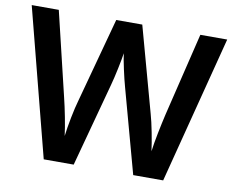

<svg xmlns="http://www.w3.org/2000/svg" viewBox="-78 -815 1111 915"><g transform="rotate(10 477.5 -357.0)"><path d="M950 -714H820L722 -309C710 -257 693 -176 687 -127C681 -175 665 -259 652 -303L539 -714H413L302 -304C289 -260 273 -178 267 -127C261 -176 245 -257 232 -309L135 -714H4L188 0H333L442 -404C454 -446 472 -534 476 -564C479 -534 499 -444 510 -406L621 0H766Z"/></g></svg>

Font: Noto Sans Thaana SemiBold
Style: Regular
Weight: 600
Designer: David Williams
Foundry: Google Inc.
Version: Version 3.001